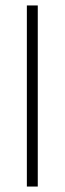

<svg xmlns="http://www.w3.org/2000/svg" viewBox="-20 -684 237 704"><path d="M78.5 0V-664H118.5V0Z"/></svg>

Font: Anek Telugu Medium ExtraLight
Style: Regular
Weight: 250
Version: Version 1.003